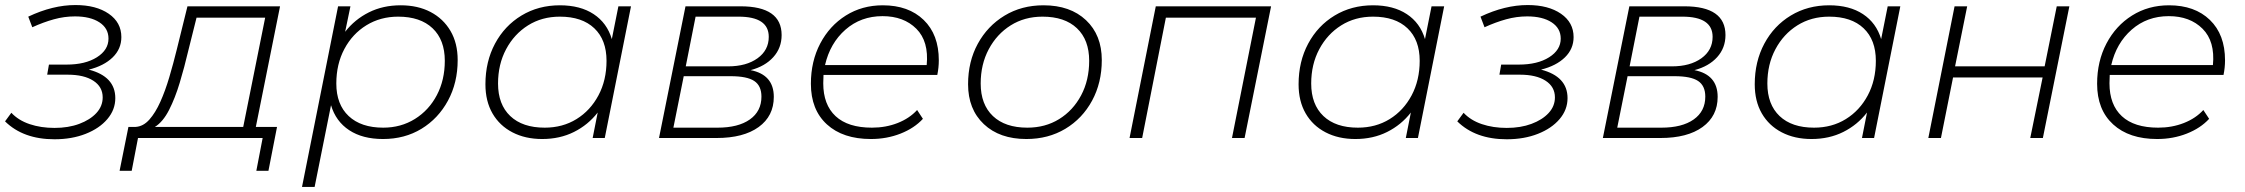

<svg xmlns="http://www.w3.org/2000/svg" viewBox="-24 -547 8900 761"><path d="M192 5Q68 5 -4 -66L21 -100Q49 -70 93.5 -55Q138 -40 192 -40Q247 -40 290 -56Q333 -72 358 -99Q383 -126 383 -161Q383 -203 346 -227Q309 -251 244 -251H163L170 -291H240Q314 -291 360 -320Q406 -349 406 -394Q406 -435 370 -458.5Q334 -482 273 -482Q231 -482 189.5 -470.5Q148 -459 104 -439L88 -481Q185 -527 275 -527Q357 -527 407 -492.5Q457 -458 457 -400Q457 -353 422.5 -319.5Q388 -286 328 -271Q433 -244 433 -158Q433 -112 401.5 -75Q370 -38 315.5 -16.5Q261 5 192 5Z M450 130 485 -44H514Q544 -46 568 -73Q592 -100 611.5 -143.5Q631 -187 647 -241Q663 -295 677 -352L719 -522H1086L990 -44H1074L1040 130H992L1017 0H523L498 130ZM940 -44 1027 -477H755L722 -345Q707 -281 688.5 -219.5Q670 -158 646 -111Q622 -64 590 -44Z M1494 4Q1413 4 1360 -31Q1307 -66 1288 -130L1223 194H1173L1316 -522H1365L1344 -421Q1382 -470 1438 -498Q1494 -526 1564 -526Q1632 -526 1682.5 -499.5Q1733 -473 1761.5 -424.5Q1790 -376 1790 -309Q1790 -219 1751.5 -148Q1713 -77 1646.5 -36.5Q1580 4 1494 4ZM1495 -41Q1565 -41 1620.5 -75.5Q1676 -110 1707.5 -170Q1739 -230 1739 -306Q1739 -389 1690.5 -435Q1642 -481 1554 -481Q1484 -481 1428.5 -447Q1373 -413 1341 -353Q1309 -293 1309 -216Q1309 -133 1358 -87Q1407 -41 1495 -41Z M2125 4Q2058 4 2007 -22.5Q1956 -49 1928 -97.5Q1900 -146 1900 -213Q1900 -303 1938 -374Q1976 -445 2043 -485.5Q2110 -526 2195 -526Q2276 -526 2329 -491Q2382 -456 2401 -392L2427 -522H2477L2373 0H2325L2345 -101Q2307 -52 2251 -24Q2195 4 2125 4ZM2135 -41Q2206 -41 2261 -75Q2316 -109 2348 -169Q2380 -229 2380 -306Q2380 -389 2331.5 -435Q2283 -481 2195 -481Q2124 -481 2069 -446.5Q2014 -412 1982 -352Q1950 -292 1950 -216Q1950 -133 1998.5 -87Q2047 -41 2135 -41Z M2588 0 2693 -522H2911Q3074 -522 3074 -408Q3074 -357 3041 -320.5Q3008 -284 2951 -269Q3043 -251 3043 -163Q3043 -87 2983 -43.5Q2923 0 2816 0ZM2645 -41H2820Q2902 -41 2948 -73.5Q2994 -106 2994 -164Q2994 -207 2965.5 -226Q2937 -245 2872 -245H2686ZM2694 -284H2862Q2934 -284 2978.5 -316Q3023 -348 3023 -401Q3023 -481 2903 -481H2733Z M3428 4Q3317 4 3253.5 -54Q3190 -112 3190 -215Q3190 -304 3227 -374.5Q3264 -445 3328.5 -485.5Q3393 -526 3475 -526Q3577 -526 3637 -468Q3697 -410 3697 -308Q3697 -279 3691 -250H3240Q3239 -234 3239 -217Q3239 -132 3288 -86.5Q3337 -41 3432 -41Q3487 -41 3534 -59.5Q3581 -78 3611 -111L3634 -76Q3600 -39 3545.5 -17.5Q3491 4 3428 4ZM3246 -289H3649Q3658 -383 3608 -433Q3558 -483 3474 -483Q3388 -483 3327 -429.5Q3266 -376 3246 -289Z M4044 4Q3938 4 3875.5 -55Q3813 -114 3813 -213Q3813 -303 3851.5 -373.5Q3890 -444 3957.5 -485Q4025 -526 4112 -526Q4218 -526 4280.5 -467Q4343 -408 4343 -309Q4343 -219 4304.5 -148Q4266 -77 4198.5 -36.5Q4131 4 4044 4ZM4048 -41Q4119 -41 4174 -75Q4229 -109 4261 -169Q4293 -229 4293 -306Q4293 -389 4244.5 -435Q4196 -481 4108 -481Q4037 -481 3982 -446.5Q3927 -412 3895 -352Q3863 -292 3863 -216Q3863 -133 3911.5 -87Q3960 -41 4048 -41Z M4453 0 4557 -522H5014L4909 0H4859L4954 -477H4597L4503 0Z M5348 4Q5281 4 5230 -22.5Q5179 -49 5151 -97.5Q5123 -146 5123 -213Q5123 -303 5161 -374Q5199 -445 5266 -485.5Q5333 -526 5418 -526Q5499 -526 5552 -491Q5605 -456 5624 -392L5650 -522H5700L5596 0H5548L5568 -101Q5530 -52 5474 -24Q5418 4 5348 4ZM5358 -41Q5429 -41 5484 -75Q5539 -109 5571 -169Q5603 -229 5603 -306Q5603 -389 5554.5 -435Q5506 -481 5418 -481Q5347 -481 5292 -446.5Q5237 -412 5205 -352Q5173 -292 5173 -216Q5173 -133 5221.5 -87Q5270 -41 5358 -41Z M5948 5Q5824 5 5752 -66L5777 -100Q5805 -70 5849.5 -55Q5894 -40 5948 -40Q6003 -40 6046 -56Q6089 -72 6114 -99Q6139 -126 6139 -161Q6139 -203 6102 -227Q6065 -251 6000 -251H5919L5926 -291H5996Q6070 -291 6116 -320Q6162 -349 6162 -394Q6162 -435 6126 -458.5Q6090 -482 6029 -482Q5987 -482 5945.5 -470.5Q5904 -459 5860 -439L5844 -481Q5941 -527 6031 -527Q6113 -527 6163 -492.5Q6213 -458 6213 -400Q6213 -353 6178.5 -319.5Q6144 -286 6084 -271Q6189 -244 6189 -158Q6189 -112 6157.5 -75Q6126 -38 6071.5 -16.5Q6017 5 5948 5Z M6329 0 6434 -522H6652Q6815 -522 6815 -408Q6815 -357 6782 -320.5Q6749 -284 6692 -269Q6784 -251 6784 -163Q6784 -87 6724 -43.5Q6664 0 6557 0ZM6386 -41H6561Q6643 -41 6689 -73.5Q6735 -106 6735 -164Q6735 -207 6706.5 -226Q6678 -245 6613 -245H6427ZM6435 -284H6603Q6675 -284 6719.5 -316Q6764 -348 6764 -401Q6764 -481 6644 -481H6474Z M7156 4Q7089 4 7038 -22.5Q6987 -49 6959 -97.5Q6931 -146 6931 -213Q6931 -303 6969 -374Q7007 -445 7074 -485.5Q7141 -526 7226 -526Q7307 -526 7360 -491Q7413 -456 7432 -392L7458 -522H7508L7404 0H7356L7376 -101Q7338 -52 7282 -24Q7226 4 7156 4ZM7166 -41Q7237 -41 7292 -75Q7347 -109 7379 -169Q7411 -229 7411 -306Q7411 -389 7362.5 -435Q7314 -481 7226 -481Q7155 -481 7100 -446.5Q7045 -412 7013 -352Q6981 -292 6981 -216Q6981 -133 7029.5 -87Q7078 -41 7166 -41Z M7619 0 7723 -522H7773L7725 -284H8080L8128 -522H8178L8073 0H8023L8072 -240H7717L7669 0Z M8526 4Q8415 4 8351.5 -54Q8288 -112 8288 -215Q8288 -304 8325 -374.5Q8362 -445 8426.5 -485.5Q8491 -526 8573 -526Q8675 -526 8735 -468Q8795 -410 8795 -308Q8795 -279 8789 -250H8338Q8337 -234 8337 -217Q8337 -132 8386 -86.5Q8435 -41 8530 -41Q8585 -41 8632 -59.5Q8679 -78 8709 -111L8732 -76Q8698 -39 8643.5 -17.5Q8589 4 8526 4ZM8344 -289H8747Q8756 -383 8706 -433Q8656 -483 8572 -483Q8486 -483 8425 -429.5Q8364 -376 8344 -289Z"/></svg>

Font: Montserrat Light
Style: Italic
Weight: 300
Italic angle: -11.3°
Designer: Julieta Ulanovsky
Foundry: Julieta Ulanovsky
Version: Version 9.000; ttfautohint (v1.8.4.7-5d5b)